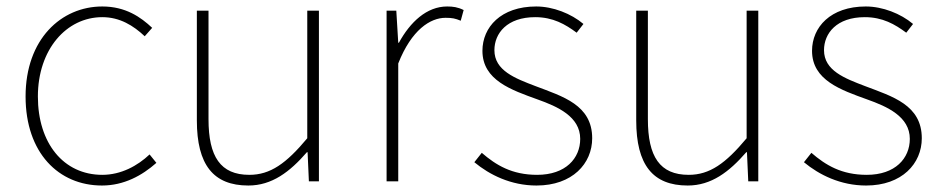

<svg xmlns="http://www.w3.org/2000/svg" viewBox="-20 -560 2907 593"><path d="M295 13C363 13 419 -18 463 -57L442 -83C405 -48 354 -20 296 -20C176 -20 97 -118 97 -262C97 -407 185 -507 296 -507C350 -507 392 -481 427 -448L450 -474C415 -507 368 -540 296 -540C169 -540 59 -439 59 -262C59 -88 161 13 295 13Z M747 13C820 13 875 -29 928 -90H930L934 0H965V-527H929V-133C864 -55 815 -20 750 -20C661 -20 624 -76 624 -192V-527H588V-188C588 -51 639 13 747 13Z M1174 0H1210V-364C1251 -468 1309 -505 1356 -505C1377 -505 1386 -503 1403 -496L1412 -529C1394 -538 1379 -540 1361 -540C1298 -540 1247 -492 1212 -428H1210L1204 -527H1174Z M1637 13C1748 13 1809 -55 1809 -133C1809 -236 1718 -262 1634 -294C1571 -318 1507 -342 1507 -405C1507 -457 1546 -507 1633 -507C1688 -507 1726 -485 1761 -459L1782 -486C1744 -518 1688 -540 1636 -540C1527 -540 1470 -476 1470 -403C1470 -312 1560 -282 1640 -253C1702 -231 1772 -200 1772 -131C1772 -71 1727 -20 1639 -20C1561 -20 1512 -50 1468 -88L1445 -59C1492 -20 1558 13 1637 13Z M2104 13C2177 13 2232 -29 2285 -90H2287L2291 0H2322V-527H2286V-133C2221 -55 2172 -20 2107 -20C2018 -20 1981 -76 1981 -192V-527H1945V-188C1945 -51 1996 13 2104 13Z M2655 13C2766 13 2827 -55 2827 -133C2827 -236 2736 -262 2652 -294C2589 -318 2525 -342 2525 -405C2525 -457 2564 -507 2651 -507C2706 -507 2744 -485 2779 -459L2800 -486C2762 -518 2706 -540 2654 -540C2545 -540 2488 -476 2488 -403C2488 -312 2578 -282 2658 -253C2720 -231 2790 -200 2790 -131C2790 -71 2745 -20 2657 -20C2579 -20 2530 -50 2486 -88L2463 -59C2510 -20 2576 13 2655 13Z"/></svg>

Font: Noto Sans Japanese Thin
Style: Regular
Weight: 100
Designer: Ryoko NISHIZUKA (kana & ideographs); Paul D. Hunt (Latin, Greek & Cyrillic); Wenlong ZHANG (bopomofo); Sandoll Communica
Foundry: Adobe Systems Incorporated
Version: Version 1.000;PS 1;hotconv 1.0.78;makeotf.lib2.5.61930